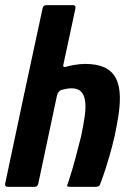

<svg xmlns="http://www.w3.org/2000/svg" viewBox="-21 -728 510 748"><path d="M-1 -12Q35 -183 71.5 -354Q108 -525 145 -696Q147 -708 161 -708Q186 -708 211.5 -708Q237 -708 263 -708Q275 -708 273 -696Q261 -641 249.5 -586Q238 -531 226 -477Q224 -469 228 -467.5Q232 -466 237 -468Q246 -471 268.5 -475Q291 -479 310 -479Q356 -479 385.5 -465.5Q415 -452 430 -424Q445 -396 446 -352Q447 -308 435 -246Q428 -204 416.5 -160.5Q405 -117 392.5 -77.5Q380 -38 369 -10Q367 -4 362 -2Q357 0 350 0Q327 0 303.5 0Q280 0 257 0Q241 0 240.5 -3Q240 -6 247 -24Q260 -64 272 -108.5Q284 -153 295 -197Q304 -240 309 -275Q314 -310 310.5 -334.5Q307 -359 294.5 -371.5Q282 -384 257 -384Q248 -384 238 -382Q228 -380 219 -378Q213 -376 208 -370.5Q203 -365 201 -356L128 -12Q125 0 113 0H11Q-3 0 -1 -12Z"/></svg>

Font: Glory
Style: Bold Italic
Weight: 700
Italic angle: -12°
Version: Version 1.011